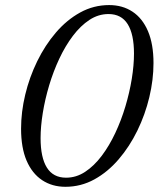

<svg xmlns="http://www.w3.org/2000/svg" viewBox="-20 -708 610 738"><path d="M136 -177Q136 -102.5 160.2 -63.8Q184.5 -25 234 -25Q273 -25 307.2 -47.5Q341.5 -70 370.8 -108.8Q400 -147.5 423 -196.5Q446 -245.5 462 -299Q478 -352.5 486.5 -404.8Q495 -457 495 -502Q495 -576.5 470.8 -615.2Q446.5 -654 397 -654Q358 -654 323.8 -631.5Q289.5 -609 260.2 -570.2Q231 -531.5 208 -482.5Q185 -433.5 169 -380Q153 -326.5 144.5 -274Q136 -221.5 136 -177ZM399.5 -688.5Q451 -688.5 489.2 -663.2Q527.5 -638 548.8 -588.2Q570 -538.5 570 -465.5Q570 -401.5 554 -334.5Q538 -267.5 508 -206Q478 -144.5 436.2 -95.8Q394.5 -47 342.8 -18.5Q291 10 231.5 10Q180.5 10 142 -15.5Q103.5 -41 82.2 -90.5Q61 -140 61 -213.5Q61 -277.5 77 -344.2Q93 -411 123 -472.5Q153 -534 194.8 -582.8Q236.5 -631.5 288.2 -660Q340 -688.5 399.5 -688.5Z"/></svg>

Font: Newsreader 28pt
Style: Italic
Weight: 400
Italic angle: -17°
Version: Version 1.003